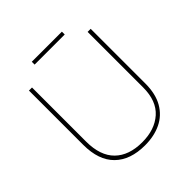

<svg xmlns="http://www.w3.org/2000/svg" viewBox="-219 -982 1150 1150"><g transform="rotate(-45 356.0 -407.0)"><path d="M618 -252Q618 -163 584.5 -105Q551 -47 492 -18.5Q433 10 355 10Q231 10 163 -57Q95 -124 95 -254V-714H121V-256Q121 -136 182.5 -75.5Q244 -15 356 -15Q463 -15 527.5 -72.5Q592 -130 592 -244V-714H618ZM484 -824V-800H229V-824Z"/></g></svg>

Font: Noto Sans Thaana Thin
Style: Regular
Weight: 100
Designer: David Williams
Foundry: Google Inc.
Version: Version 3.001; ttfautohint (v1.8.4.7-5d5b)